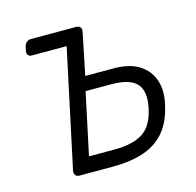

<svg xmlns="http://www.w3.org/2000/svg" viewBox="-83 -605 704 691"><g transform="rotate(-15 269.5 -260.0)"><path d="M131 0Q121 0 116.5 -6Q112 -12 113 -22L207 -462H78Q68 -462 63.5 -468Q59 -474 61 -484L64 -498Q66 -508 73 -514Q80 -520 90 -520H258Q268 -520 273 -514Q278 -508 276 -498L244 -341H343Q406 -342 443 -319Q480 -296 493 -257Q506 -218 495 -169Q483 -110 453 -72.5Q423 -35 374 -17.5Q325 0 255 0ZM182 -58H276Q346 -58 383.5 -82.5Q421 -107 434 -169Q447 -229 422 -258.5Q397 -288 325 -288H231Z"/></g></svg>

Font: Rubik Light Light
Style: Italic
Weight: 300
Italic angle: -12°
Version: Version 2.104